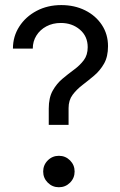

<svg xmlns="http://www.w3.org/2000/svg" viewBox="-20 -748 484 775"><path d="M176.8 -244.1V-309.6Q176.8 -353.5 192.6 -381.8Q208.5 -410.2 231.9 -429.9Q255.4 -449.7 278.8 -466.8Q302.2 -483.9 318.1 -504.9Q334 -525.9 334 -557.6Q334 -601.6 302.5 -628.4Q271 -655.3 225.6 -655.3Q192.9 -655.3 167.2 -641.6Q141.6 -627.9 127 -604.5Q112.3 -581.1 112.3 -551.8H32.2Q32.2 -601.1 57.9 -640.9Q83.5 -680.7 127.7 -704.1Q171.9 -727.5 227.5 -727.5Q280.8 -727.5 323.5 -706.3Q366.2 -685.1 391.1 -647.5Q416 -609.9 416 -561.5Q416 -519 399.9 -491Q383.8 -462.9 360.1 -442.9Q336.4 -422.9 312.7 -404.8Q289.1 -386.7 272.9 -365Q256.8 -343.3 256.8 -311.5V-244.1ZM217.8 7.8Q191.4 7.8 172.9 -10.7Q154.3 -29.3 154.3 -55.7Q154.3 -82 172.9 -100.6Q191.4 -119.1 217.8 -119.1Q244.1 -119.1 262.7 -100.6Q281.2 -82 281.2 -55.7Q281.2 -29.3 262.7 -10.7Q244.1 7.8 217.8 7.8Z"/></svg>

Font: Reddit Sans
Style: Regular
Weight: 400
Designer: Stephen Hutchings
Foundry: Reddit
Version: Version 1.014